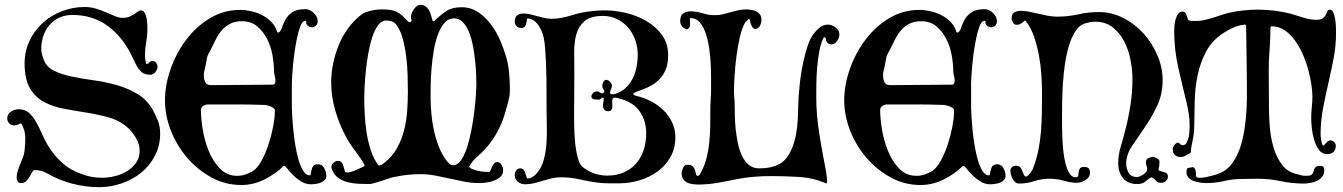

<svg xmlns="http://www.w3.org/2000/svg" viewBox="-20 -759 5569 796"><path d="M331 -730Q356 -730 378.5 -723Q401 -716 420.5 -707.5Q440 -699 457 -692Q474 -685 489 -685Q505 -685 516.5 -690Q528 -695 536.5 -700.5Q545 -706 551.5 -711Q558 -716 563 -716Q574 -716 579.5 -706.5Q585 -697 587.5 -684.5Q590 -672 590.5 -659Q591 -646 591 -639Q591 -611 586 -583.5Q581 -556 581 -529Q581 -513 586 -495L589 -493Q595 -495 599.5 -500.5Q604 -506 612 -506Q622 -506 627.5 -498.5Q633 -491 633 -482Q633 -471 624 -460Q615 -449 604 -449Q595 -449 584.5 -451.5Q574 -454 567 -460Q553 -473 542.5 -494Q532 -515 524 -532Q488 -606 426.5 -651.5Q365 -697 280 -697Q249 -697 225 -685.5Q201 -674 184.5 -654.5Q168 -635 159.5 -609.5Q151 -584 151 -555Q151 -544 154.5 -532.5Q158 -521 162 -510Q173 -481 203.5 -466Q234 -451 275.5 -442Q317 -433 366 -426.5Q415 -420 461.5 -407Q508 -394 548 -370.5Q588 -347 612 -306Q626 -281 635 -257.5Q644 -234 644 -205Q644 -154 622 -112.5Q600 -71 564.5 -42.5Q529 -14 483.5 1.5Q438 17 391 17Q334 17 278 2Q222 -13 174 -41Q151 -54 122 -54Q118 -54 113.5 -45.5Q109 -37 103 -27Q97 -17 89 -8.5Q81 0 68 0Q57 0 53 -7Q49 -14 49 -23Q49 -36 53 -49Q57 -62 62.5 -75.5Q68 -89 73.5 -102.5Q79 -116 81 -129Q83 -143 84 -157.5Q85 -172 85 -186Q85 -217 69 -246L65 -247Q57 -244 52.5 -241.5Q48 -239 38 -239Q27 -239 18.5 -247.5Q10 -256 10 -268Q10 -286 25 -296Q40 -306 57 -306Q84 -306 100.5 -291Q117 -276 130.5 -252Q144 -228 157 -198Q170 -168 190 -138.5Q210 -109 240 -82Q270 -55 317 -38Q338 -30 359 -26Q380 -22 403 -22Q428 -22 455.5 -28.5Q483 -35 506 -49Q529 -63 544 -84Q559 -105 559 -135Q559 -161 543 -188Q527 -215 507 -232Q473 -261 428.5 -273Q384 -285 336.5 -292.5Q289 -300 243.5 -308.5Q198 -317 162 -336.5Q126 -356 104 -393.5Q82 -431 82 -496Q82 -547 102.5 -590Q123 -633 157 -664Q191 -695 236.5 -712.5Q282 -730 331 -730Z M976 -718Q997 -718 1021.5 -712.5Q1046 -707 1068 -695.5Q1090 -684 1106.5 -666.5Q1123 -649 1129 -626L1133 -624H1135Q1144 -629 1149 -645Q1154 -661 1163.5 -678Q1173 -695 1191.5 -708Q1210 -721 1246 -721Q1264 -721 1280.5 -705.5Q1297 -690 1297 -671Q1297 -660 1290 -653Q1283 -646 1272 -646Q1264 -646 1256 -652.5Q1248 -659 1250 -669Q1249 -670 1248 -671.5Q1247 -673 1245 -673Q1243 -673 1242 -672H1241Q1232 -668 1225 -650Q1218 -632 1212.5 -606.5Q1207 -581 1202.5 -552Q1198 -523 1195.5 -496Q1193 -469 1191.5 -447.5Q1190 -426 1190 -416V-312Q1190 -301 1191.5 -276Q1193 -251 1196 -220Q1199 -189 1204.5 -156Q1210 -123 1218 -95.5Q1226 -68 1237.5 -50Q1249 -32 1264 -32H1265L1268 -35Q1269 -49 1274.5 -63.5Q1280 -78 1298 -78Q1316 -78 1324.5 -61.5Q1333 -45 1333 -30Q1333 -20 1326.5 -13Q1320 -6 1310 -2Q1300 2 1289 3.5Q1278 5 1270 5Q1247 5 1228 -7Q1209 -19 1195 -33Q1181 -47 1172 -59Q1163 -71 1160 -71H1156Q1121 -37 1075.5 -14.5Q1030 8 980 8Q914 8 856.5 -23.5Q799 -55 756 -105Q713 -155 688.5 -217.5Q664 -280 664 -343Q664 -406 687 -472Q710 -538 751 -593Q792 -648 849.5 -683Q907 -718 976 -718ZM983 -671Q955 -671 935 -661Q915 -651 900.5 -634.5Q886 -618 875.5 -597Q865 -576 854 -554Q849 -545 844.5 -536.5Q840 -528 838 -518Q835 -504 832.5 -489Q830 -474 826 -460Q825 -456 825 -448Q825 -431 830.5 -418.5Q836 -406 856 -406Q919 -406 982.5 -407Q1046 -408 1109 -408Q1117 -408 1119.5 -413Q1122 -418 1122 -425Q1122 -435 1119 -444.5Q1116 -454 1116 -464Q1116 -494 1109.5 -530.5Q1103 -567 1087 -598Q1071 -629 1046 -650Q1021 -671 983 -671ZM813 -302Q813 -269 820.5 -222.5Q828 -176 845.5 -133Q863 -90 892 -60Q921 -30 964 -30Q981 -30 997 -35.5Q1013 -41 1027 -49Q1047 -61 1064 -92Q1081 -123 1093 -159.5Q1105 -196 1112 -232Q1119 -268 1119 -290Q1119 -292 1119.5 -298.5Q1120 -305 1118 -307Q1110 -315 1098.5 -319Q1087 -323 1076 -324Q1018 -326 959.5 -326Q901 -326 843 -326Q832 -326 822.5 -320Q813 -314 813 -302Z M1776 -671Q1778 -671 1779 -671.5Q1780 -672 1781 -672Q1807 -698 1831 -713.5Q1855 -729 1893 -729Q1932 -729 1962.5 -708.5Q1993 -688 2016 -657Q2039 -626 2054.5 -589.5Q2070 -553 2079 -521Q2088 -489 2091 -454Q2094 -419 2094 -386Q2094 -366 2090 -350Q2081 -312 2070.5 -279.5Q2060 -247 2045 -218Q2030 -189 2009 -162Q1988 -135 1957 -108Q1947 -100 1939.5 -90Q1932 -80 1925 -69L1926 -66Q1932 -60 1942 -56.5Q1952 -53 1963.5 -50.5Q1975 -48 1986.5 -47Q1998 -46 2006 -46Q2011 -46 2013.5 -52.5Q2016 -59 2019.5 -66.5Q2023 -74 2028 -80.5Q2033 -87 2041 -87Q2053 -87 2059.5 -75Q2066 -63 2066 -53Q2066 -37 2055 -26.5Q2044 -16 2028 -10Q2012 -4 1995 -2Q1978 0 1966 0Q1935 0 1905 -6Q1875 -12 1845 -18.5Q1815 -25 1785 -31Q1755 -37 1724 -37Q1668 -37 1614 -25Q1606 -24 1591.5 -19Q1577 -14 1561.5 -9Q1546 -4 1532 0Q1518 4 1512 4Q1491 4 1467.5 3Q1444 2 1422 -3.5Q1400 -9 1382.5 -21.5Q1365 -34 1356 -57Q1354 -63 1354 -66Q1354 -76 1362.5 -84Q1371 -92 1381 -92Q1392 -92 1397 -84.5Q1402 -77 1404.5 -68Q1407 -59 1409 -51.5Q1411 -44 1416 -44Q1433 -44 1453.5 -53Q1474 -62 1489 -69L1492 -74Q1478 -100 1455 -130Q1432 -160 1416 -189Q1388 -240 1370.5 -299Q1353 -358 1353 -418Q1353 -456 1361 -495Q1369 -534 1384 -571Q1399 -608 1422 -640Q1445 -672 1475 -696Q1480 -700 1486 -703.5Q1492 -707 1498 -709Q1531 -720 1563 -720Q1583 -720 1597 -718Q1611 -716 1622.5 -711Q1634 -706 1645 -696.5Q1656 -687 1669 -673Q1671 -671 1673.5 -669Q1676 -667 1678 -667H1680Q1685 -669 1687 -674Q1685 -677 1684.5 -682Q1684 -687 1684 -691Q1684 -697 1687.5 -705.5Q1691 -714 1696.5 -721.5Q1702 -729 1708.5 -734Q1715 -739 1722 -739Q1736 -739 1744.5 -732.5Q1753 -726 1758.5 -716.5Q1764 -707 1767 -695.5Q1770 -684 1773 -674ZM1765 -362Q1765 -329 1768 -292.5Q1771 -256 1778.5 -220.5Q1786 -185 1799 -151.5Q1812 -118 1833 -91Q1838 -85 1844 -79.5Q1850 -74 1858 -74Q1877 -74 1891.5 -95Q1906 -116 1916.5 -148.5Q1927 -181 1934.5 -220.5Q1942 -260 1946.5 -297.5Q1951 -335 1953 -365Q1955 -395 1955 -408Q1955 -423 1954 -449Q1953 -475 1950 -505.5Q1947 -536 1941 -567.5Q1935 -599 1925 -624.5Q1915 -650 1899.5 -666.5Q1884 -683 1863 -683Q1839 -683 1822.5 -664Q1806 -645 1795 -614.5Q1784 -584 1778 -547Q1772 -510 1769 -474.5Q1766 -439 1765.5 -409Q1765 -379 1765 -362ZM1490 -357Q1490 -325 1492 -286Q1494 -247 1500 -208.5Q1506 -170 1517.5 -135Q1529 -100 1548 -75Q1550 -73 1555 -73Q1557 -73 1563.5 -77Q1570 -81 1572 -83Q1606 -109 1625.5 -144Q1645 -179 1655 -218Q1665 -257 1668 -298.5Q1671 -340 1671 -379Q1671 -407 1670 -446Q1669 -485 1664 -525Q1659 -565 1649 -601Q1639 -637 1621 -659Q1613 -668 1602.5 -671Q1592 -674 1581 -674Q1562 -674 1547.5 -654.5Q1533 -635 1523 -604Q1513 -573 1506.5 -536Q1500 -499 1496.5 -463.5Q1493 -428 1491.5 -399.5Q1490 -371 1490 -357Z M2165 -680Q2164 -669 2160 -656Q2156 -643 2141 -643Q2129 -643 2121.5 -650.5Q2114 -658 2114 -670Q2114 -687 2123.5 -695Q2133 -703 2149 -703Q2164 -703 2178.5 -699.5Q2193 -696 2207.5 -692Q2222 -688 2237 -684.5Q2252 -681 2267 -681Q2288 -681 2308 -685Q2328 -689 2348 -695Q2383 -706 2418.5 -711Q2454 -716 2490 -716Q2531 -716 2576.5 -705Q2622 -694 2660.5 -671.5Q2699 -649 2724.5 -614Q2750 -579 2750 -530Q2750 -495 2740 -471Q2730 -447 2714.5 -431Q2699 -415 2681 -405Q2663 -395 2646.5 -389Q2630 -383 2618.5 -378.5Q2607 -374 2605 -369Q2610 -363 2620 -361Q2650 -354 2679 -339Q2708 -324 2730.5 -302Q2753 -280 2766.5 -251.5Q2780 -223 2780 -190Q2780 -144 2759.5 -108Q2739 -72 2706 -48Q2673 -24 2631.5 -11.5Q2590 1 2548 1Q2527 1 2506 1Q2485 1 2464 -1Q2423 -6 2385 -15Q2347 -24 2305 -24Q2285 -24 2266.5 -19.5Q2248 -15 2230 -9.5Q2212 -4 2194 0.5Q2176 5 2157 5Q2140 5 2127 -5.5Q2114 -16 2114 -34Q2114 -44 2120 -52.5Q2126 -61 2137 -61Q2147 -61 2151.5 -54.5Q2156 -48 2158.5 -40Q2161 -32 2162.5 -25.5Q2164 -19 2167 -19Q2178 -19 2188 -25.5Q2198 -32 2205 -40Q2225 -63 2234 -95.5Q2243 -128 2245.5 -163Q2248 -198 2247 -233Q2246 -268 2246 -297Q2246 -363 2245.5 -427.5Q2245 -492 2240 -558Q2239 -575 2235.5 -595.5Q2232 -616 2223.5 -634.5Q2215 -653 2202 -666.5Q2189 -680 2168 -683ZM2432 -356Q2431 -365 2438 -372.5Q2445 -380 2454 -380Q2462 -380 2466.5 -376Q2471 -372 2478 -372Q2481 -372 2483 -375Q2485 -378 2486 -380Q2484 -387 2480.5 -391Q2477 -395 2477 -404Q2477 -410 2481.5 -419Q2486 -428 2493 -428Q2501 -428 2509 -420Q2517 -412 2517 -404Q2517 -396 2513 -389Q2509 -382 2509 -375Q2509 -370 2512.5 -369Q2516 -368 2520 -368Q2525 -368 2528 -369Q2555 -377 2573 -393.5Q2591 -410 2602.5 -432.5Q2614 -455 2619 -481Q2624 -507 2624 -532Q2624 -563 2614 -592Q2604 -621 2585 -643.5Q2566 -666 2539 -679.5Q2512 -693 2479 -693Q2428 -693 2403 -671Q2378 -649 2369 -615.5Q2360 -582 2360.5 -541.5Q2361 -501 2361 -464V-428Q2361 -393 2360.5 -357Q2360 -321 2360 -286Q2360 -271 2360.5 -239Q2361 -207 2364 -172.5Q2367 -138 2374.5 -108Q2382 -78 2395 -67Q2440 -31 2498 -31Q2537 -31 2567 -44.5Q2597 -58 2617.5 -81.5Q2638 -105 2648.5 -137Q2659 -169 2659 -207Q2659 -257 2633.5 -295Q2608 -333 2559 -347Q2552 -349 2544 -351.5Q2536 -354 2529 -354Q2518 -354 2518 -341Q2518 -336 2518.5 -328.5Q2519 -321 2518.5 -314.5Q2518 -308 2514.5 -303Q2511 -298 2502 -298Q2480 -298 2480 -322Q2480 -329 2481.5 -335.5Q2483 -342 2483 -349Q2483 -354 2479 -354H2476Q2474 -352 2472 -350.5Q2470 -349 2468 -347Q2464 -346 2457 -346Q2450 -346 2442.5 -347.5Q2435 -349 2432 -356Z M2944 -696Q2961 -696 2977.5 -700Q2994 -704 3009.5 -708.5Q3025 -713 3041 -716.5Q3057 -720 3073 -720Q3084 -720 3095 -718Q3106 -716 3115.5 -711.5Q3125 -707 3131 -698.5Q3137 -690 3137 -677Q3137 -665 3130.5 -652Q3124 -639 3110 -639Q3105 -639 3101.5 -643.5Q3098 -648 3095 -654.5Q3092 -661 3090.5 -667.5Q3089 -674 3089 -678L3084 -681Q3081 -676 3076.5 -673Q3072 -670 3069 -665Q3056 -643 3047.5 -606Q3039 -569 3033.5 -527.5Q3028 -486 3025.5 -447Q3023 -408 3023 -381Q3023 -366 3024.5 -351Q3026 -336 3026 -321Q3026 -305 3026.5 -279Q3027 -253 3030 -224Q3033 -195 3039 -166Q3045 -137 3056 -113.5Q3067 -90 3084.5 -75.5Q3102 -61 3127 -61Q3178 -61 3211.5 -79Q3245 -97 3265 -148Q3276 -177 3281 -206Q3286 -235 3287.5 -264.5Q3289 -294 3289.5 -323.5Q3290 -353 3293 -383Q3295 -407 3299 -438Q3303 -469 3310 -500.5Q3317 -532 3326 -561.5Q3335 -591 3348 -611Q3358 -627 3375 -642Q3392 -657 3412 -657Q3429 -657 3444.5 -645Q3460 -633 3460 -615Q3460 -603 3450.5 -589Q3441 -575 3427 -575Q3417 -575 3410.5 -581.5Q3404 -588 3404 -598L3401 -604H3397Q3395 -604 3394 -602Q3393 -600 3392 -598Q3382 -576 3376.5 -545Q3371 -514 3368 -480.5Q3365 -447 3364.5 -415Q3364 -383 3364 -359Q3364 -283 3376.5 -205Q3389 -127 3404 -52Q3406 -40 3407.5 -27.5Q3409 -15 3409 -3L3407 1H3404Q3351 -22 3292 -25.5Q3233 -29 3176 -29Q3141 -29 3104.5 -26Q3068 -23 3033 -16Q2995 -8 2955 -1Q2915 6 2877 6Q2865 6 2852 4.5Q2839 3 2829 -2Q2819 -7 2812.5 -16.5Q2806 -26 2806 -41Q2806 -50 2812 -63Q2818 -76 2829 -76Q2846 -76 2852.5 -69Q2859 -62 2861.5 -53Q2864 -44 2865.5 -37Q2867 -30 2873 -30Q2877 -30 2879.5 -33.5Q2882 -37 2884 -40Q2900 -69 2908.5 -101.5Q2917 -134 2920.5 -168.5Q2924 -203 2924.5 -237.5Q2925 -272 2925 -304Q2925 -326 2926.5 -347.5Q2928 -369 2928 -391Q2928 -406 2928 -433.5Q2928 -461 2926.5 -493.5Q2925 -526 2920 -560Q2915 -594 2905.5 -621.5Q2896 -649 2881 -666.5Q2866 -684 2843 -684Q2840 -684 2840 -679Q2840 -666 2841 -657Q2842 -648 2831 -638L2828 -637Q2800 -646 2800 -673Q2800 -693 2811.5 -702.5Q2823 -712 2843 -712Q2868 -712 2893 -704Q2918 -696 2944 -696Z M3792 -718Q3813 -718 3837.5 -712.5Q3862 -707 3884 -695.5Q3906 -684 3922.5 -666.5Q3939 -649 3945 -626L3949 -624H3951Q3960 -629 3965 -645Q3970 -661 3979.5 -678Q3989 -695 4007.5 -708Q4026 -721 4062 -721Q4080 -721 4096.5 -705.5Q4113 -690 4113 -671Q4113 -660 4106 -653Q4099 -646 4088 -646Q4080 -646 4072 -652.5Q4064 -659 4066 -669Q4065 -670 4064 -671.5Q4063 -673 4061 -673Q4059 -673 4058 -672H4057Q4048 -668 4041 -650Q4034 -632 4028.5 -606.5Q4023 -581 4018.5 -552Q4014 -523 4011.5 -496Q4009 -469 4007.5 -447.5Q4006 -426 4006 -416V-312Q4006 -301 4007.5 -276Q4009 -251 4012 -220Q4015 -189 4020.5 -156Q4026 -123 4034 -95.5Q4042 -68 4053.5 -50Q4065 -32 4080 -32H4081L4084 -35Q4085 -49 4090.5 -63.5Q4096 -78 4114 -78Q4132 -78 4140.5 -61.5Q4149 -45 4149 -30Q4149 -20 4142.5 -13Q4136 -6 4126 -2Q4116 2 4105 3.5Q4094 5 4086 5Q4063 5 4044 -7Q4025 -19 4011 -33Q3997 -47 3988 -59Q3979 -71 3976 -71H3972Q3937 -37 3891.5 -14.5Q3846 8 3796 8Q3730 8 3672.5 -23.5Q3615 -55 3572 -105Q3529 -155 3504.5 -217.5Q3480 -280 3480 -343Q3480 -406 3503 -472Q3526 -538 3567 -593Q3608 -648 3665.5 -683Q3723 -718 3792 -718ZM3799 -671Q3771 -671 3751 -661Q3731 -651 3716.5 -634.5Q3702 -618 3691.5 -597Q3681 -576 3670 -554Q3665 -545 3660.5 -536.5Q3656 -528 3654 -518Q3651 -504 3648.5 -489Q3646 -474 3642 -460Q3641 -456 3641 -448Q3641 -431 3646.5 -418.5Q3652 -406 3672 -406Q3735 -406 3798.5 -407Q3862 -408 3925 -408Q3933 -408 3935.5 -413Q3938 -418 3938 -425Q3938 -435 3935 -444.5Q3932 -454 3932 -464Q3932 -494 3925.5 -530.5Q3919 -567 3903 -598Q3887 -629 3862 -650Q3837 -671 3799 -671ZM3629 -302Q3629 -269 3636.5 -222.5Q3644 -176 3661.5 -133Q3679 -90 3708 -60Q3737 -30 3780 -30Q3797 -30 3813 -35.5Q3829 -41 3843 -49Q3863 -61 3880 -92Q3897 -123 3909 -159.5Q3921 -196 3928 -232Q3935 -268 3935 -290Q3935 -292 3935.5 -298.5Q3936 -305 3934 -307Q3926 -315 3914.5 -319Q3903 -323 3892 -324Q3834 -326 3775.5 -326Q3717 -326 3659 -326Q3648 -326 3638.5 -320Q3629 -314 3629 -302Z M4536 -709Q4589 -709 4637 -684.5Q4685 -660 4721 -620Q4757 -580 4778.5 -529.5Q4800 -479 4800 -427Q4800 -367 4776.5 -318.5Q4753 -270 4724.5 -229Q4696 -188 4672.5 -152.5Q4649 -117 4649 -82Q4649 -61 4659 -43Q4669 -25 4694 -25Q4699 -25 4706 -28Q4713 -31 4720 -35.5Q4727 -40 4731.5 -46Q4736 -52 4736 -57Q4736 -64 4733.5 -70.5Q4731 -77 4731 -84Q4731 -99 4739 -102.5Q4747 -106 4759 -109H4762Q4769 -107 4778 -102Q4787 -97 4787 -89Q4787 -71 4783 -56L4785 -52Q4795 -48 4808.5 -44.5Q4822 -41 4822 -27Q4822 -16 4813.5 -8.5Q4805 -1 4794 -1Q4779 -1 4772 -10.5Q4765 -20 4754 -24Q4745 -20 4739.5 -15.5Q4734 -11 4728.5 -6.5Q4723 -2 4715.5 1Q4708 4 4694 4Q4656 4 4636 -20.5Q4616 -45 4616 -82Q4616 -116 4626 -149.5Q4636 -183 4644 -215Q4658 -267 4666.5 -322Q4675 -377 4675 -431Q4675 -466 4667.5 -507.5Q4660 -549 4642 -585Q4624 -621 4594 -645Q4564 -669 4520 -669Q4509 -669 4499 -667Q4489 -665 4478 -662Q4455 -655 4438.5 -629.5Q4422 -604 4411.5 -569Q4401 -534 4395 -492.5Q4389 -451 4386.5 -410.5Q4384 -370 4383.5 -335Q4383 -300 4383 -278Q4383 -268 4383 -245Q4383 -222 4384 -194Q4385 -166 4388 -136Q4391 -106 4397.5 -81Q4404 -56 4414 -40Q4424 -24 4440 -24Q4449 -24 4450 -30.5Q4451 -37 4452 -45.5Q4453 -54 4457 -60.5Q4461 -67 4476 -67Q4499 -67 4499 -43Q4499 -24 4480.5 -12.5Q4462 -1 4445 -1Q4421 -1 4391.5 -9.5Q4362 -18 4331 -18Q4298 -18 4267.5 -8Q4237 2 4205 2Q4196 2 4189.5 -3.5Q4183 -9 4178.5 -17Q4174 -25 4171.5 -34Q4169 -43 4169 -50Q4169 -61 4176 -66.5Q4183 -72 4194 -72Q4204 -72 4209.5 -65.5Q4215 -59 4218 -51Q4221 -43 4224 -36Q4227 -29 4232 -27Q4237 -27 4242 -31.5Q4247 -36 4251.5 -42Q4256 -48 4259.5 -54Q4263 -60 4264 -64Q4278 -101 4285.5 -139.5Q4293 -178 4296 -217Q4299 -256 4299.5 -295Q4300 -334 4300 -373Q4300 -405 4297.5 -446Q4295 -487 4287.5 -528Q4280 -569 4267 -607Q4254 -645 4233 -671V-672Q4232 -673 4228 -673Q4226 -673 4225 -672V-671Q4220 -665 4211.5 -660.5Q4203 -656 4195 -656Q4185 -656 4179.5 -666Q4174 -676 4174 -684Q4174 -701 4185 -707.5Q4196 -714 4212 -714Q4229 -714 4246.5 -710.5Q4264 -707 4283 -702.5Q4302 -698 4322 -694Q4342 -690 4364 -690Q4408 -690 4450 -699.5Q4492 -709 4536 -709Z M5142 -657Q5118 -655 5096.5 -646Q5075 -637 5055 -624Q5006 -593 4981 -546.5Q4956 -500 4945 -446.5Q4934 -393 4933 -336.5Q4932 -280 4931 -229Q4930 -200 4923.5 -172Q4917 -144 4917 -127L4915 -124Q4904 -120 4895.5 -114Q4887 -108 4874 -108Q4860 -108 4851 -116.5Q4842 -125 4842 -139Q4842 -148 4847.5 -156Q4853 -164 4861 -168L4867 -167Q4870 -164 4874 -160.5Q4878 -157 4883 -157Q4894 -157 4899.5 -167Q4905 -177 4908 -191Q4911 -205 4911.5 -219Q4912 -233 4912 -240Q4912 -263 4908.5 -286Q4905 -309 4900 -331Q4882 -403 4865 -478.5Q4848 -554 4848 -629Q4848 -637 4849 -650.5Q4850 -664 4853.5 -677.5Q4857 -691 4864 -701Q4871 -711 4883 -711Q4894 -711 4898 -699Q4902 -687 4905 -679Q4907 -673 4919.5 -672.5Q4932 -672 4938 -672Q4956 -672 4973.5 -676Q4991 -680 5009 -685.5Q5027 -691 5044.5 -697Q5062 -703 5079 -707Q5136 -719 5196 -719Q5229 -719 5262.5 -715Q5296 -711 5328 -703Q5353 -696 5382 -686.5Q5411 -677 5437 -677Q5456 -677 5464.5 -683.5Q5473 -690 5477 -698Q5481 -706 5483.5 -712.5Q5486 -719 5493 -719Q5503 -719 5508 -706.5Q5513 -694 5515.5 -678Q5518 -662 5518.5 -646Q5519 -630 5519 -624Q5519 -570 5509 -517.5Q5499 -465 5487 -413.5Q5475 -362 5465 -309.5Q5455 -257 5455 -203Q5455 -200 5455.5 -192.5Q5456 -185 5457.5 -177Q5459 -169 5461 -162.5Q5463 -156 5466 -156Q5470 -156 5478 -166.5Q5486 -177 5497 -177Q5505 -177 5511.5 -170Q5518 -163 5518 -155Q5518 -138 5508.5 -129Q5499 -120 5482 -120Q5461 -120 5448 -138Q5435 -156 5428 -180Q5421 -204 5418.5 -229Q5416 -254 5416 -269Q5416 -292 5418.5 -314.5Q5421 -337 5421 -360Q5421 -381 5416.5 -410.5Q5412 -440 5403 -472.5Q5394 -505 5380 -536.5Q5366 -568 5347 -593.5Q5328 -619 5304.5 -634.5Q5281 -650 5252 -650Q5249 -650 5248 -647Q5247 -644 5247 -642Q5247 -597 5243.5 -554Q5240 -511 5240 -466Q5240 -426 5240.5 -386Q5241 -346 5241 -306Q5241 -274 5244.5 -231.5Q5248 -189 5259.5 -149Q5271 -109 5293.5 -78Q5316 -47 5353 -38Q5363 -36 5372 -33Q5381 -30 5392 -30Q5409 -30 5415.5 -33.5Q5422 -37 5424 -43Q5426 -49 5428 -56Q5430 -63 5439 -70Q5444 -71 5448 -71Q5452 -71 5457 -71Q5466 -71 5468 -64.5Q5470 -58 5470 -51Q5470 -36 5461 -25.5Q5452 -15 5439.5 -9Q5427 -3 5412 -0.5Q5397 2 5385 2Q5337 2 5289.5 -8Q5242 -18 5194 -18Q5177 -18 5161 -17.5Q5145 -17 5128 -17Q5091 -17 5054.5 -8.5Q5018 0 4981 0Q4971 0 4956.5 -2Q4942 -4 4929.5 -8.5Q4917 -13 4908 -22Q4899 -31 4899 -44Q4899 -61 4905 -62.5Q4911 -64 4925 -66L4929 -65Q4938 -56 4938 -43V-30L4942 -24Q4947 -22 4951 -22Q4955 -22 4959 -22Q4966 -22 4976 -24Q4986 -26 4997 -28.5Q5008 -31 5018 -34Q5028 -37 5034 -40Q5066 -52 5087 -80Q5108 -108 5120.5 -144.5Q5133 -181 5139.5 -223.5Q5146 -266 5148 -308Q5150 -350 5149.5 -387.5Q5149 -425 5149 -453Q5149 -490 5148 -526Q5147 -562 5147 -599L5146 -653L5144 -656Z"/></svg>

Font: Hoc Opus
Style: Regular
Weight: 400
Version: Version 1.001